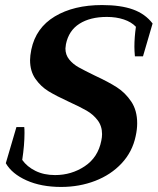

<svg xmlns="http://www.w3.org/2000/svg" viewBox="-20 -730 624 760"><path d="M3 -84 45 -227H76Q77 -220 77 -204Q77 -156 68 -97Q87 -70 120.5 -53.5Q154 -37 198 -37Q263 -37 315.5 -72Q368 -107 381 -173Q384 -187 384 -199Q384 -231 366.5 -254Q349 -277 323 -292Q297 -307 253 -327Q203 -350 172.5 -368.5Q142 -387 120.5 -417.5Q99 -448 99 -492Q99 -509 104 -534Q122 -620 197 -665Q272 -710 384 -710Q458 -710 506.5 -692.5Q555 -675 584 -637L546 -507H514Q512 -529 512 -545Q512 -582 518 -624Q500 -643 470 -653Q440 -663 403 -663Q337 -663 294.5 -636Q252 -609 241 -555Q239 -543 239 -538Q239 -513 254 -494.5Q269 -476 291.5 -463.5Q314 -451 355 -431Q409 -406 442.5 -384.5Q476 -363 499.5 -328Q523 -293 523 -242Q523 -218 517 -191Q504 -129 461.5 -83.5Q419 -38 356.5 -14Q294 10 222 10Q143 10 85 -16Q27 -42 3 -84Z"/></svg>

Font: Trirong SemiBold
Style: Italic
Weight: 600
Italic angle: -12°
Designer: Katatrad Team
Foundry: CadsonDemak
Version: Version 1.001